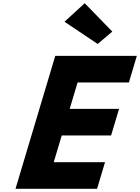

<svg xmlns="http://www.w3.org/2000/svg" viewBox="-20 -1172 869 1192"><path d="M505.9 -1152 380.5 -1037 586.4 -899 677.2 -976ZM829.5 -825H323L76.3 0H582.7L632.1 -165H313.6L363.3 -331H669.7L719.1 -496H412.6L461.7 -660H780.1Z"/></svg>

Font: Hussar
Style: BdSuprExtOblThree
Weight: 700
Foundry: Cannot Into Space Fonts
Version: Version 2.00